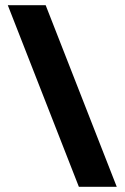

<svg xmlns="http://www.w3.org/2000/svg" viewBox="-20 -720 480 740"><path d="M430 0H284L10 -700H156Z"/></svg>

Font: Tektur SemiBold
Style: Regular
Weight: 600
Designer: Adam Jagosz
Foundry: Adam Jagosz
Version: Version 1.005;gftools[0.9.30]